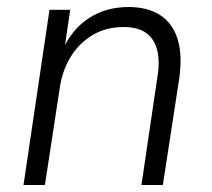

<svg xmlns="http://www.w3.org/2000/svg" viewBox="-20 -527 603 547"><path d="M47 0 121 -499H180L163 -384H158Q185 -444 233.5 -475.5Q282 -507 346 -507Q400 -507 435.5 -484.5Q471 -462 485.5 -417Q500 -372 491 -306L444 0H383L428 -305Q436 -351 428 -383.5Q420 -416 396.5 -433Q373 -450 332 -450Q282 -450 243.5 -427Q205 -404 181 -364.5Q157 -325 150 -275L108 0Z"/></svg>

Font: Nunitoga
Style: Light Italic
Weight: 300
Italic angle: -9°
Designer: Vernon Adams
Foundry: Vernon Adams
Version: Version 1.0